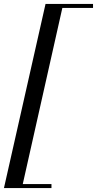

<svg xmlns="http://www.w3.org/2000/svg" viewBox="-30 -800 490 970"><path d="M200 -780H440V-760H285L85 130H230V150H-10Z"/></svg>

Font: Bodoni* 11
Style: Italic
Weight: 400
Italic angle: -13°
Version: Version 1.002